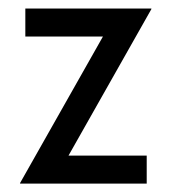

<svg xmlns="http://www.w3.org/2000/svg" viewBox="-20 -437 408 457"><path d="M27.8 0V-1.4L225 -350H40.3V-416.7H340.3V-415.3L143.1 -66.7H329.2V0Z"/></svg>

Font: Afacad Flux
Style: Regular
Weight: 400
Designer: Kristian Moeller
Foundry: Dicotype
Version: Version 1.100